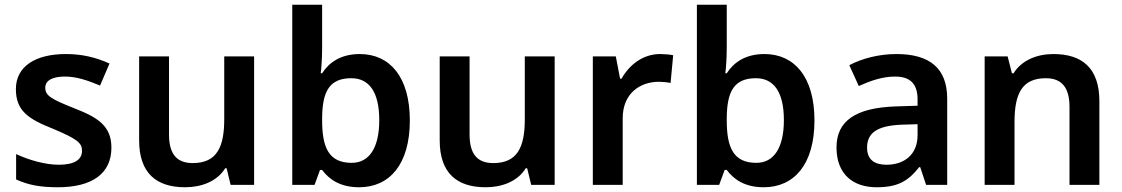

<svg xmlns="http://www.w3.org/2000/svg" viewBox="-20 -780 4735 810"><path d="M450 -157C450 -250 391 -285 294 -323C196 -362 171 -376 171 -410C171 -440 200 -457 254 -457C304 -457 352 -440 402 -419L442 -512C382 -539 324 -552 258 -552C131 -552 47 -501 47 -404C47 -313 99 -278 203 -237C308 -193 326 -176 326 -144C326 -108 297 -85 228 -85C171 -85 101 -105 48 -130V-23C98 0 148 10 224 10C369 10 450 -48 450 -157Z M1052 -542H926V-277C926 -158 894 -92 793 -92C724 -92 693 -132 693 -213V-542H567V-188C567 -50 639 10 761 10C829 10 895 -14 930 -70H936L953 0H1052Z M1339 -580V-760H1213V0H1307L1330 -63H1339C1368 -24 1414 10 1495 10C1623 10 1709 -86 1709 -272C1709 -456 1624 -552 1498 -552C1417 -552 1368 -516 1339 -471H1333C1336 -493 1339 -537 1339 -580ZM1462 -450C1538 -450 1580 -391 1580 -273C1580 -157 1538 -93 1464 -93C1368 -93 1339 -156 1339 -272V-283C1340 -396 1371 -450 1462 -450Z M2320 -542H2194V-277C2194 -158 2162 -92 2061 -92C1992 -92 1961 -132 1961 -213V-542H1835V-188C1835 -50 1907 10 2029 10C2097 10 2163 -14 2198 -70H2204L2221 0H2320Z M2765 -552C2691 -552 2634 -505 2602 -448H2596L2578 -542H2481V0H2607V-281C2607 -386 2680 -435 2760 -435C2774 -435 2796 -433 2809 -430L2820 -547C2806 -550 2782 -552 2765 -552Z M3046 -580V-760H2920V0H3014L3037 -63H3046C3075 -24 3121 10 3202 10C3330 10 3416 -86 3416 -272C3416 -456 3331 -552 3205 -552C3124 -552 3075 -516 3046 -471H3040C3043 -493 3046 -537 3046 -580ZM3169 -450C3245 -450 3287 -391 3287 -273C3287 -157 3245 -93 3171 -93C3075 -93 3046 -156 3046 -272V-283C3047 -396 3078 -450 3169 -450Z M3762 -552C3687 -552 3616 -533 3563 -505L3603 -417C3652 -439 3702 -457 3756 -457C3816 -457 3851 -430 3851 -361V-334L3757 -331C3590 -325 3509 -270 3509 -158C3509 -43 3581 10 3678 10C3768 10 3811 -16 3858 -75H3862L3887 0H3976V-364C3976 -492 3902 -552 3762 -552ZM3785 -254 3851 -256V-210C3851 -127 3794 -85 3720 -85C3671 -85 3638 -105 3638 -157C3638 -215 3674 -250 3785 -254Z M4424 -552C4356 -552 4291 -527 4256 -471H4249L4231 -542H4134V0H4260V-265C4260 -384 4291 -450 4392 -450C4461 -450 4492 -409 4492 -328V0H4618V-353C4618 -493 4545 -552 4424 -552Z"/></svg>

Font: Noto Sans Gunjala Gondi Semibold
Style: Regular
Weight: 400
Designer: Ek Type
Foundry: Ek Type
Version: Version 1.004